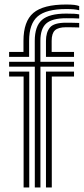

<svg xmlns="http://www.w3.org/2000/svg" viewBox="-20 -830 371 850"><path d="M134.1 0V-534.8H20.3V-556.5H133.9V-649.1Q133.9 -714 165.9 -741.9Q197.9 -769.8 272.7 -769.8Q296.6 -769.8 308 -769.1Q319.5 -768.5 330.6 -766.3V-748.1Q318 -748.8 305.9 -749Q293.8 -749.3 272.7 -749.3Q211.2 -749.3 185 -726.3Q158.8 -703.4 158.8 -649.1V-556.5H307.7V-534.8H159V0ZM84.5 0V-491.3H20.3V-513.1H109.5V0ZM183.5 0V-513.1H307.7V-491.3H209.3V0ZM20.3 -578.3V-600H83.9V-649.1Q83.9 -735.3 127.6 -772.7Q171.3 -810 272.7 -810Q295.6 -810 309.1 -808.3Q322.6 -806.5 330.6 -803.2V-784.7Q317.8 -787.8 305.4 -788.8Q293 -789.9 272.7 -789.9Q184.5 -789.9 146.7 -757.3Q108.9 -724.7 108.9 -649.1V-578.3ZM183.5 -578.3V-649.1Q183.5 -687.3 201.2 -708.4Q218.8 -729.5 272.7 -729.5Q290.4 -729.5 301.5 -729.2Q312.7 -728.9 330.6 -728.4V-708.4Q312.6 -708.8 301.5 -709.1Q290.4 -709.4 272.7 -709.4Q237.9 -709.4 223.3 -695.8Q208.7 -682.2 208.7 -649.1V-600H307.7V-578.3Z"/></svg>

Font: Big Shoulders Inline Thin
Style: Regular
Weight: 100
Designer: Patric King
Foundry: XO Type Co
Version: Version 2.002